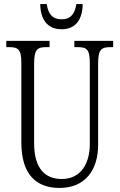

<svg xmlns="http://www.w3.org/2000/svg" viewBox="-20 -915 589 945"><path d="M283 -771C354 -771 386 -821 387 -895H356C347 -839 322 -820 283 -820C243 -820 218 -840 210 -895H178C179 -821 212 -771 283 -771ZM273 10C401 10 463 -80 463 -203V-604C463 -673 480 -683 524 -683H537V-714H346V-683H362C406 -683 422 -673 422 -606V-205C422 -116 382 -34 284 -34C203 -34 148 -84 148 -210V-603C148 -673 165 -683 208 -683H224V-714H11V-683H25C68 -683 85 -673 85 -607V-215C85 -54 160 10 273 10Z"/></svg>

Font: Noto Serif Armenian ExtraCondensed Light
Style: Regular
Weight: 300
Width: 2
Designer: Monotype Design Team
Foundry: Monotype Imaging Inc.
Version: Version 2.008